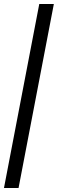

<svg xmlns="http://www.w3.org/2000/svg" viewBox="-20 -828 292 968"><path d="M0 120 178 -808H251.5L73.5 120Z"/></svg>

Font: Encode Sans Cnd
Style: Regular
Weight: 400
Width: 3
Designer: Multiple Designers
Foundry: Impallari Type
Version: Version 3.002; ttfautohint (v1.8.3) -l 8 -r 50 -G 200 -x 14 